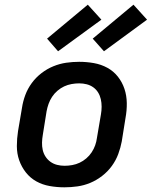

<svg xmlns="http://www.w3.org/2000/svg" viewBox="-20 -792 648 820"><path d="M255 8Q223 8 192 2.5Q161 -3 135 -17.5Q109 -32 90.5 -55.5Q72 -79 62 -107.5Q52 -136 52 -168Q52 -200 57 -232L74 -332Q78 -359 88 -386Q98 -413 115.5 -437Q133 -461 157 -479.5Q181 -498 208 -509Q235 -520 262.5 -524Q290 -528 318 -528Q350 -528 381 -522.5Q412 -517 438.5 -502.5Q465 -488 483.5 -464.5Q502 -441 511.5 -412.5Q521 -384 521.5 -352Q522 -320 516 -288L500 -188Q495 -161 485 -134Q475 -107 457.5 -83Q440 -59 416 -40.5Q392 -22 365.5 -11Q339 0 311 4Q283 8 255 8ZM256 -84Q272 -84 288.5 -87Q305 -90 320 -97Q335 -104 348.5 -115.5Q362 -127 371.5 -141.5Q381 -156 386.5 -171.5Q392 -187 394 -203L411 -303Q414 -320 414 -336.5Q414 -353 410.5 -368.5Q407 -384 399 -397Q391 -410 378.5 -419Q366 -428 350.5 -432Q335 -436 318 -436Q302 -436 285.5 -433Q269 -430 254 -423Q239 -416 225.5 -404.5Q212 -393 202.5 -378.5Q193 -364 187.5 -348.5Q182 -333 179 -317L163 -217Q160 -200 159.5 -183.5Q159 -167 162.5 -151.5Q166 -136 174.5 -123Q183 -110 195.5 -101Q208 -92 223.5 -88Q239 -84 256 -84ZM424 -573 376 -627 550 -772 608 -708ZM228 -573 181 -627 355 -772 413 -708Z"/></svg>

Font: Iosevka Aile Semibold
Style: Italic
Weight: 600
Italic angle: -9°
Designer: Belleve Invis
Foundry: Belleve Invis
Version: Version 31.1.0; ttfautohint (v1.8.4)